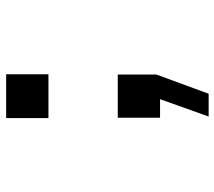

<svg xmlns="http://www.w3.org/2000/svg" viewBox="-58 -496 715 640"><g transform="rotate(-90 300.0 -175.5)"><path d="M227 -372V-513H373V-372ZM232 162 290 0H228V-141H372V-12L308 162Z"/></g></svg>

Font: Geist Mono SemiBold
Style: Regular
Weight: 600
Monospace: yes
Designer: Basement.studio, Andrés Briganti, Mateo Zaragoza
Foundry: Basement.studio, Vercel, Andrés Briganti, Guido Ferreyra, Mateo Zaragoza
Version: Version 1.500; ttfautohint (v1.8.4.7-5d5b)